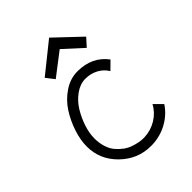

<svg xmlns="http://www.w3.org/2000/svg" viewBox="-206 -815 919 919"><g transform="rotate(-45 253.5 -356.0)"><path d="M173.8 -548.8 289.1 -637.2 384.8 -549.8 420.9 -589.8 292 -711.9 141.1 -590.8ZM276.9 -51.8H272Q257.8 -51.8 241.7 -54.7Q225.6 -57.6 206.1 -64.2Q186.5 -70.8 168.9 -83.7Q151.4 -96.7 136.5 -114Q121.6 -131.3 112.8 -158.2Q104 -185.1 104 -217.8Q104 -252.4 117.2 -292.5Q130.4 -332.5 152.3 -367.9Q174.3 -403.3 207.3 -426.8Q240.2 -450.2 275.9 -450.2Q310.5 -450.2 339.8 -434.8Q369.1 -419.4 386.2 -391.1L425.8 -430.2Q372.1 -502 273.9 -502Q225.1 -502 181.9 -473.1Q138.7 -444.3 110.8 -400.9Q83 -357.4 66.9 -308.1Q50.8 -258.8 50.8 -215.8Q50.8 -127 116.2 -63.5Q181.6 0 269 0H278.8Q335 -2 381.8 -28.1Q428.7 -54.2 457 -97.2L417 -137.2Q397.5 -100.1 360.1 -76.9Q322.8 -53.7 276.9 -51.8Z"/></g></svg>

Font: Comic Neue Angular
Style: Regular
Weight: 400
Designer: Craig Rozynski
Foundry: Craig Rozynski
Version: Version 2.003